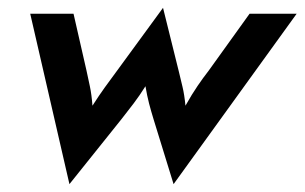

<svg xmlns="http://www.w3.org/2000/svg" viewBox="-20 -452 782 493"><path d="M158.3 20.8 57.6 -416.7H168.8L202.1 -270.8Q206.2 -251.4 210.8 -230.2Q215.3 -209 217.4 -180.6Q234.7 -207.6 249.3 -227.8Q263.9 -247.9 277.8 -266.7L398.6 -431.9L439.6 -266.7Q443.8 -249.3 448.6 -229.2Q453.5 -209 456.2 -180.6Q472.9 -210.4 487.2 -231.2Q501.4 -252.1 516 -270.8L620.8 -416.7H741.7L425.7 20.8L374.3 -145.8Q368.1 -166 362.8 -186.1Q357.6 -206.2 353.5 -230.6Q338.2 -206.2 322.9 -186.1Q307.6 -166 291.7 -145.8Z"/></svg>

Font: Afacad SemiBold
Style: Italic
Weight: 600
Italic angle: -14°
Designer: Kristian Moeller
Foundry: Dicotype
Version: Version 1.000